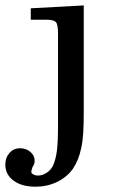

<svg xmlns="http://www.w3.org/2000/svg" viewBox="-103 -496 425 722"><path d="M211.9 -475.6V-72.3Q211.9 -29.3 210 2.9Q208 35.2 202.6 60.1Q197.3 85 189.5 104Q181.6 123 169.9 140.6Q147.5 170.9 110.8 188.5Q74.2 206.1 30.3 206.1Q-21.5 206.1 -52.2 183.1Q-83 160.2 -83 123Q-83 96.7 -67.4 79.1Q-51.8 61.5 -27.3 61.5Q-4.9 61.5 11.2 75.2Q27.3 88.9 27.3 108.4Q27.3 115.2 25.4 120.6Q23.4 126 18.6 133.8Q16.6 141.6 15.6 144.5Q14.6 147.5 14.6 150.4Q14.6 155.3 22 159.7Q29.3 164.1 40 164.1Q56.6 164.1 72.3 153.8Q87.9 143.6 95.7 127.9Q106.4 105.5 110.8 72.3Q115.2 39.1 115.2 -23.4V-370.1Q115.2 -403.3 107.4 -412.6Q99.6 -421.9 71.3 -421.9H12.7V-464.8Z"/></svg>

Font: Jomolhari
Style: Regular
Weight: 400
Designer: Christopher J. Fynn
Foundry: Christopher  J.  Fynn (Karma Drubgy¸ Tenzin).
Version: Version alpha 0.003c 2006